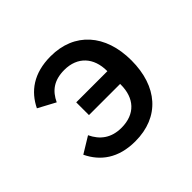

<svg xmlns="http://www.w3.org/2000/svg" viewBox="-131 -689 863 863"><g transform="rotate(-45 300.0 -258.0)"><path d="M217 -219H415V-214C415 -130 368 -75 280 -75C215 -75 174 -107 150 -158L73 -111C108 -38 173 12 281 12C436 12 526 -93 526 -258C526 -423 433 -528 282 -528C173 -528 108 -478 73 -406L155 -362C178 -411 215 -441 282 -441C366 -441 415 -386 415 -302V-300H217Z"/></g></svg>

Font: IBM Mono Medium
Style: Regular
Weight: 500
Monospace: yes
Designer: Mike Abbink, Paul van der Laan, Pieter van Rosmalen
Foundry: Bold Monday
Version: Version 2.3